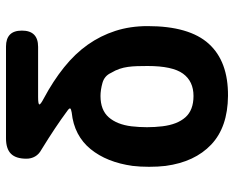

<svg xmlns="http://www.w3.org/2000/svg" viewBox="-90 -680 780 640"><g transform="rotate(-90 300.0 -360.0)"><path d="M292 -604Q350 -573 395.5 -536.5Q441 -500 471 -457.5Q501 -415 517 -365.5Q533 -316 533 -258Q533 -119 474 -54Q415 11 300 10Q196 9 138 -46Q80 -101 67 -198Q64 -223 64 -253Q64 -283 67 -308Q73 -351 87 -386Q101 -421 123 -448Q145 -475 175.5 -491Q206 -507 245 -511Q257 -513 258.5 -516Q260 -519 250 -526Q223 -546 191.5 -567Q160 -588 121 -612Q106 -620 98.5 -633Q91 -646 91 -662Q91 -697 107.5 -713.5Q124 -730 159 -730H465Q491 -730 504.5 -717Q518 -704 518 -677Q518 -650 504.5 -636.5Q491 -623 464 -623H297Q273 -623 272 -619Q271 -615 292 -604ZM377 -380Q367 -402 343.5 -408.5Q320 -415 300 -415Q253 -415 229 -387.5Q205 -360 199 -312Q196 -286 196 -260Q196 -234 199 -209Q205 -159 229 -132Q253 -105 300 -105Q349 -105 374.5 -140Q400 -175 400 -258Q400 -277 399.5 -293Q399 -309 397 -323.5Q395 -338 390.5 -351.5Q386 -365 377 -380Z"/></g></svg>

Font: Maple Mono
Style: Bold
Weight: 700
Monospace: yes
Designer: subframe7536
Version: Version 7.200